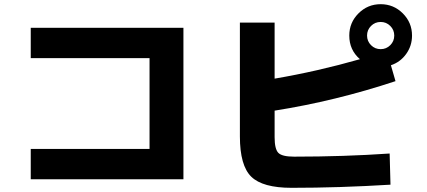

<svg xmlns="http://www.w3.org/2000/svg" viewBox="-20 -855 2040 918"><path d="M127 -722H857V2H127V-143H695V-577H127Z M1293 -747V-479Q1498 -514 1701 -572Q1650 -616 1650 -685Q1650 -747 1694 -791Q1738 -835 1800 -835Q1862 -835 1906 -791Q1950 -747 1950 -685Q1950 -636 1922 -597Q1894 -558 1849 -543L1871 -467Q1584 -372 1293 -326V-199Q1293 -142 1311 -124Q1329 -106 1386 -106Q1625 -106 1843 -121L1847 28Q1601 43 1374 43Q1236 43 1181.5 -10Q1127 -63 1127 -203V-747ZM1846 -639Q1865 -658 1865 -685Q1865 -712 1846 -731Q1827 -750 1800 -750Q1773 -750 1754 -731Q1735 -712 1735 -685Q1735 -658 1754 -639Q1773 -620 1800 -620Q1827 -620 1846 -639Z"/></svg>

Font: Mplus 1p ExtraBold
Style: Regular
Weight: 800
Version: Version 1.061